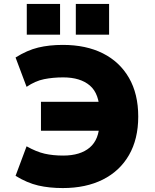

<svg xmlns="http://www.w3.org/2000/svg" viewBox="-20 -944 787 975"><path d="M299 11Q230 11 174 -2Q118 -15 59 -51L115 -201Q165 -173 207 -163.5Q249 -154 301 -154Q388 -154 436 -195Q484 -236 485 -320L537 -280H188V-427H540L486 -373Q485 -468 436.5 -509.5Q388 -551 301 -551Q249 -551 204 -542Q159 -533 115 -503L59 -652Q118 -689 174 -702.5Q230 -716 299 -716Q417 -716 502.5 -673Q588 -630 635 -548.5Q682 -467 682 -352Q682 -238 635 -156.5Q588 -75 502 -32Q416 11 299 11ZM365 -768V-924H534V-768ZM116 -768V-924H285V-768Z"/></svg>

Font: Nunito Sans 6pt Black
Style: Regular
Weight: 900
Version: Version 3.101;gftools[0.9.27]